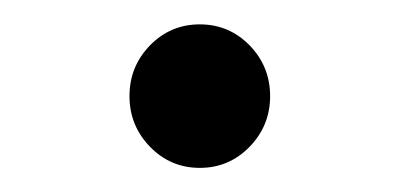

<svg xmlns="http://www.w3.org/2000/svg" viewBox="-20 -448 333 160"><path d="M105 -325.7Q87.9 -343.3 87.9 -367.9Q87.9 -392.6 105 -410.2Q122.1 -427.7 146.5 -427.7Q170.9 -427.7 188 -410.2Q205.1 -392.6 205.1 -367.9Q205.1 -343.3 188 -325.7Q170.9 -308.1 146.5 -308.1Q122.1 -308.1 105 -325.7Z"/></svg>

Font: Nova Square
Style: Book
Weight: 400
Version: Version 2.000